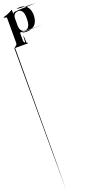

<svg xmlns="http://www.w3.org/2000/svg" viewBox="-608 -784 1885 3593"><g transform="rotate(-20 334.0 1013.0)"><path d="M366.2 -745.1Q386.7 -745.1 403.3 -742.2Q420.9 -739.3 435.5 -735.4Q451.2 -729.5 463.9 -722.7Q476.6 -714.8 487.3 -706.1Q498 -697.3 506.8 -686.5Q516.6 -675.8 523.4 -665Q529.3 -653.3 535.2 -641.6Q541 -629.9 544.9 -617.2Q549.8 -604.5 552.7 -591.8Q555.7 -579.1 556.6 -566.4Q558.6 -553.7 559.6 -541Q559.6 -529.3 559.6 -517.6Q559.6 -489.3 556.6 -463.9Q552.7 -438.5 545.9 -416Q539.1 -393.6 528.3 -374Q518.6 -354.5 503.9 -337.9Q490.2 -321.3 472.7 -309.6Q455.1 -296.9 433.6 -288.1Q413.1 -279.3 388.7 -274.4Q363.3 -269.5 335.9 -269.5Q320.3 -269.5 306.6 -270.5Q293 -271.5 282.2 -274.4Q270.5 -275.4 260.7 -277.3Q252 -280.3 244.1 -283.2Q236.3 -285.2 340.8 -287.1Q445.3 -289.1 661.1 -291Q436.5 -293 325.2 -293.9Q212.9 -294.9 212.9 -295.9Q211.9 -296.9 210.9 -296.9Q210 -297.9 208 -296.9Q207 -295.9 207 -295.9Q206.1 -294.9 206.1 -293.9Q206.1 -254.9 206.1 -211.9Q206.1 -168 206.1 -138.7Q206.1 -128.9 208 -120.1Q210.9 -112.3 214.8 -106.4Q219.7 -99.6 224.6 -94.7Q228.5 -89.8 235.4 -85.9Q241.2 -226.6 246.1 -224.6Q252 -222.7 256.8 -76.2Q262.7 -74.2 265.6 -73.2Q269.5 -72.3 272.5 -72.3Q274.4 -71.3 275.4 -70.3Q277.3 -69.3 278.3 -69.3Q278.3 -67.4 279.3 -66.4Q279.3 -65.4 279.3 -64.5Q279.3 -62.5 278.3 -61.5Q277.3 -60.5 276.4 -58.6Q275.4 -58.6 273.4 -57.6Q271.5 -56.6 269.5 -56.6Q205.1 -56.6 130.9 -56.6Q56.6 -56.6 7.8 -56.6Q5.9 -56.6 3.9 -57.6Q2.9 -58.6 2 -58.6Q1 -60.5 1 -61.5Q0 -62.5 0 -64.5Q0 -65.4 0 -66.4Q0 -67.4 1 -69.3Q2 -70.3 2.9 -71.3Q4.9 -72.3 6.8 -72.3Q8.8 2777.3 12.7 2776.4Q12.7 2776.4 12.7 2776.4Q16.6 2775.4 22.5 -76.2Q27.3 -77.1 32.2 -80.1Q38.1 -82 43.9 -85.9Q49.8 -89.8 54.7 -94.7Q59.6 -99.6 64.5 -106.4Q68.4 -112.3 70.3 -120.1Q73.2 -128.9 73.2 -138.7Q73.2 -182.6 73.2 -230.5Q73.2 -277.3 73.2 -325.2Q73.2 -414.1 73.2 -497.1Q73.2 -580.1 73.2 -641.6Q73.2 -644.5 71.3 -647.5Q70.3 -649.4 67.4 -650.4Q66.4 -650.4 64.5 -650.4Q63.5 -650.4 59.6 -651.4Q56.6 -651.4 52.7 -652.3Q48.8 -653.3 44.9 -654.3Q41 -655.3 37.1 -656.2Q34.2 -657.2 30.3 -658.2Q26.4 -659.2 24.4 -659.2Q22.5 -660.2 22.5 -660.2Q18.6 -661.1 17.6 -662.1Q15.6 -664.1 14.6 -667Q14.6 -668.9 16.6 -670.9Q18.6 -672.9 22.5 -673.8Q32.2 -675.8 43 -679.7Q53.7 -682.6 65.4 -685.5Q76.2 -689.5 87.9 -694.3Q98.6 -698.2 111.3 -703.1Q122.1 -708 133.8 -713.9Q144.5 -718.8 156.2 -723.6Q167 -729.5 176.8 -735.4Q185.5 -741.2 195.3 -747.1Q196.3 -748 198.2 -749Q201.2 -750 203.1 -750Q205.1 -750 207 -748Q208 -746.1 208 -742.2Q208 -726.6 208 -708Q208 -689.5 208 -676.8Q208 -675.8 209 -673.8Q209 -672.9 210 -671.9Q211.9 -670.9 211.9 -671.9Q212.9 -672.9 213.9 -673.8Q215.8 -676.8 219.7 -680.7Q223.6 -684.6 228.5 -691.4Q235.4 -697.3 344.7 -704.1Q454.1 -710 668 -714.8Q472.7 -720.7 380.9 -726.6Q290 -731.4 302.7 -736.3Q315.4 -740.2 332 -743.2Q347.7 -745.1 366.2 -745.1ZM416 -494.1Q416 -500 416 -507.8Q416 -514.6 416 -524.4Q416 -533.2 415 -543Q414.1 -553.7 413.1 -564.5Q411.1 -574.2 409.2 -585.9Q407.2 -596.7 405.3 -607.4Q402.3 -618.2 397.5 -627.9Q392.6 -637.7 386.7 -647.5Q380.9 -656.2 373 -663.1Q366.2 -669.9 357.4 -675.8Q347.7 -681.6 336.9 -684.6Q326.2 -686.5 313.5 -686.5Q295.9 -686.5 282.2 -683.6Q268.6 -680.7 257.8 -674.8Q247.1 -668.9 240.2 -661.1Q232.4 -654.3 226.6 -644.5Q221.7 -635.7 217.8 -626Q213.9 -617.2 211.9 -607.4Q210.9 -595.7 210 -586.9Q209 -577.1 209 -570.3Q209 -536.1 209 -498Q209 -460.9 209 -434.6Q209 -424.8 210 -415Q210.9 -404.3 212.9 -392.6Q214.8 -381.8 218.8 -371.1Q222.7 -359.4 227.5 -348.6Q233.4 -338.9 241.2 -330.1Q248 -320.3 257.8 -314.5Q267.6 -307.6 280.3 -303.7Q292 -299.8 306.6 -299.8Q322.3 -299.8 334 -303.7Q346.7 -307.6 357.4 -315.4Q367.2 -322.3 376 -333Q383.8 -342.8 390.6 -356.4Q397.5 -369.1 402.3 -384.8Q407.2 -400.4 410.2 -418Q413.1 -435.5 414.1 -454.1Q416 -472.7 416 -494.1Z"/></g></svg>

Font: Mermaid
Style: Bold
Weight: 400
Designer: Scott Simpson
Version: Version 1.001